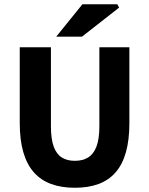

<svg xmlns="http://www.w3.org/2000/svg" viewBox="-20 -875 705 907"><path d="M333.6 12Q270.4 12 221.9 -5.7Q173.3 -23.4 140.2 -60.6Q107.2 -97.8 90.2 -155.8Q73.3 -213.8 73.3 -293.9V-651.8H220.6V-278.7Q220.6 -218.1 233.8 -182.3Q246.9 -146.5 272.2 -130.9Q297.4 -115.3 333.6 -115.3Q370.2 -115.3 396 -130.9Q421.7 -146.5 435.6 -182.3Q449.4 -218.1 449.4 -278.7V-651.8H591.2V-293.9Q591.2 -213.8 574.8 -155.8Q558.4 -97.8 525.9 -60.6Q493.4 -23.4 445.1 -5.7Q396.8 12 333.6 12ZM245.6 -701.8 369.2 -854.7H534.2L542.8 -839.2L367.3 -701.8Z"/></svg>

Font: Source Sans 3
Style: Regular
Weight: 200
Designer: Paul D. Hunt
Foundry: Adobe
Version: Version 3.046;hotconv 1.0.118;makeotfexe 2.5.65603